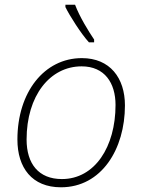

<svg xmlns="http://www.w3.org/2000/svg" viewBox="-20 -786 605 816"><path d="M358 -606H380V-618C357 -652 318 -715 299 -766H258V-756C276 -719 325 -642 358 -606ZM239 10C412 10 511 -153 511 -338C511 -455 447 -539 328 -539C168 -539 54 -394 54 -193C54 -73 116 10 239 10ZM243 -25C144 -25 93 -90 93 -193C93 -379 192 -504 327 -504C425 -504 471 -433 471 -340C471 -162 383 -25 243 -25Z"/></svg>

Font: Noto Sans ExtraLight
Style: Italic
Weight: 200
Italic angle: -12°
Designer: Monotype Design Team
Foundry: Monotype Imaging Inc.
Version: Version 2.013